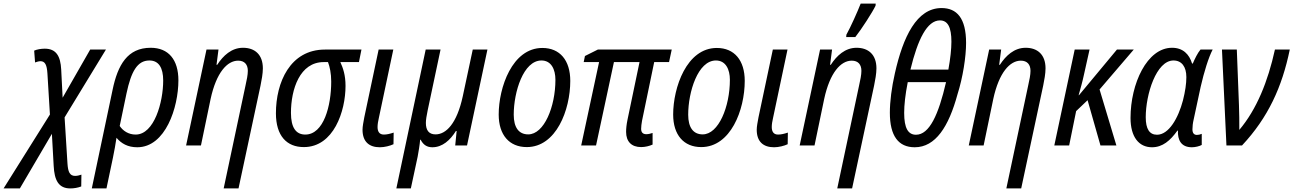

<svg xmlns="http://www.w3.org/2000/svg" viewBox="-135 -813 7228 1073"><path d="M-115 240H-24L155 -65L165 114C169 194 192 240 258 240C279 240 301 236 319 229L320 163C309 167 296 170 285 170C255 170 245 148 242 100L226 -157L457 -536H369L215 -267L207 -425C203 -498 180 -541 115 -541C95 -541 71 -537 56 -530L61 -464C70 -467 81 -471 91 -471C117 -471 127 -450 130 -403L144 -173Z M623 -61C583 -61 552 -82 534 -109L572 -291C598 -413 632 -475 700 -475C753 -475 777 -433 777 -363C777 -242 727 -61 623 -61ZM378 240H460L496 69C504 28 511 -6 516 -43C543 -11 579 10 632 10C790 10 862 -213 862 -364C862 -479 807 -546 707 -546C578 -546 523 -451 494 -310Z M1115 240H1198L1321 -335C1327 -365 1334 -401 1334 -431C1334 -508 1289 -546 1223 -546C1159 -546 1112 -502 1079 -451H1075L1086 -536H1019L905 0H988L1042 -260C1074 -408 1135 -474 1196 -474C1232 -474 1250 -452 1250 -417C1250 -395 1244 -366 1237 -335Z M1563 9C1730 9 1796 -192 1796 -333C1796 -394 1782 -433 1767 -466H1871L1885 -536H1681C1486 -536 1407 -352 1407 -180C1407 -53 1468 9 1563 9ZM1571 -61C1519 -61 1491 -100 1491 -182C1491 -315 1541 -466 1674 -466H1698C1708 -440 1716 -403 1716 -357C1716 -221 1674 -61 1571 -61Z M1988 10C2014 10 2045 2 2064 -7L2065 -72C2044 -65 2027 -61 2010 -61C1985 -61 1975 -78 1975 -103C1975 -118 1978 -136 1982 -153L2063 -536H1981L1901 -158C1896 -131 1891 -106 1891 -88C1891 -20 1929 10 1988 10Z M2080 240H2161L2199 63C2204 37 2211 -6 2213 -32H2216C2230 -4 2251 10 2281 10C2338 10 2381 -30 2413 -81H2417L2409 0H2475L2589 -536H2507L2451 -274C2418 -122 2358 -62 2299 -62C2262 -62 2245 -85 2245 -126C2245 -144 2249 -166 2255 -196L2327 -536H2244Z M2809 9C2973 9 3052 -198 3052 -361C3052 -476 2994 -545 2896 -545C2727 -545 2652 -323 2652 -173C2652 -59 2711 9 2809 9ZM2817 -62C2764 -62 2736 -101 2736 -172C2736 -299 2790 -475 2891 -475C2946 -475 2969 -425 2969 -367C2969 -217 2906 -62 2817 -62Z M3448 9C3471 9 3494 3 3512 -5V-70C3503 -67 3490 -63 3477 -63C3458 -63 3448 -73 3448 -93C3448 -105 3450 -121 3453 -138L3521 -466H3604L3619 -536H3206L3134 -500L3127 -466H3213L3113 0H3196L3296 -466H3439L3372 -145C3366 -116 3364 -94 3364 -76C3364 -22 3394 9 3448 9Z M3784 9C3948 9 4027 -198 4027 -361C4027 -476 3969 -545 3871 -545C3702 -545 3627 -323 3627 -173C3627 -59 3686 9 3784 9ZM3792 -62C3739 -62 3711 -101 3711 -172C3711 -299 3765 -475 3866 -475C3921 -475 3944 -425 3944 -367C3944 -217 3881 -62 3792 -62Z M4191 10C4217 10 4248 2 4267 -7L4268 -72C4247 -65 4230 -61 4213 -61C4188 -61 4178 -78 4178 -103C4178 -118 4181 -136 4185 -153L4266 -536H4184L4104 -158C4099 -131 4094 -106 4094 -88C4094 -20 4132 10 4191 10Z M4594 -606H4645C4679 -649 4741 -745 4758 -781L4759 -793H4675C4657 -747 4619 -662 4595 -619ZM4544 240H4627L4750 -335C4756 -365 4763 -401 4763 -431C4763 -508 4718 -546 4652 -546C4588 -546 4541 -502 4508 -451H4504L4515 -536H4448L4334 0H4417L4471 -260C4503 -408 4564 -474 4625 -474C4661 -474 4679 -452 4679 -417C4679 -395 4673 -366 4666 -335Z M4977 10C5093 10 5167 -105 5216 -286C5246 -380 5264 -496 5264 -573C5264 -712 5212 -768 5127 -768C4988 -768 4912 -608 4866 -403C4848 -324 4838 -245 4838 -183C4838 -53 4886 10 4977 10ZM4953 -424C4994 -593 5046 -699 5118 -699C5162 -699 5182 -660 5182 -580C5182 -539 5176 -484 5165 -424ZM4984 -60C4940 -60 4918 -97 4918 -182C4918 -226 4924 -283 4938 -354H5152C5110 -172 5059 -60 4984 -60Z M5489 240H5572L5695 -335C5701 -365 5708 -401 5708 -431C5708 -508 5663 -546 5597 -546C5533 -546 5486 -502 5453 -451H5449L5460 -536H5393L5279 0H5362L5416 -260C5448 -408 5509 -474 5570 -474C5606 -474 5624 -452 5624 -417C5624 -395 5618 -366 5611 -335Z M5757 0H5840L5879 -192L5943 -253L6015 0H6104L6010 -313L6201 -536H6107L5895 -281H5893C5903 -317 5915 -358 5923 -397L5954 -536H5871Z M6303 10C6362 10 6405 -27 6445 -83H6448C6446 -31 6465 10 6526 10C6545 10 6569 4 6581 -3V-65C6572 -61 6562 -59 6554 -59C6538 -59 6529 -69 6529 -90C6529 -105 6531 -125 6536 -146L6575 -328C6594 -411 6619 -492 6642 -536H6574C6558 -517 6542 -484 6531 -458H6527C6511 -510 6476 -546 6415 -546C6275 -546 6183 -345 6183 -154C6183 -47 6230 10 6303 10ZM6331 -60C6289 -60 6268 -92 6268 -158C6268 -286 6327 -475 6423 -475C6469 -475 6495 -440 6495 -382C6495 -346 6489 -303 6476 -252C6450 -153 6397 -60 6331 -60Z M6719 0H6806C6952 -156 7030 -327 7073 -536H6990C6951 -358 6888 -202 6791 -87C6791 -131 6791 -178 6789 -225L6777 -536H6694Z"/></svg>

Font: Noto Sans Display SemiCondensed
Style: Italic
Weight: 400
Width: 4
Italic angle: -12°
Designer: Monotype Design Team
Foundry: Monotype Imaging Inc.
Version: Version 1.900